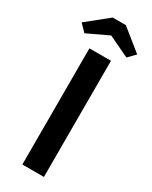

<svg xmlns="http://www.w3.org/2000/svg" viewBox="-237 -951 795 1002"><g transform="rotate(30 160.5 -450.0)"><path d="M96 0H226V-700H161H96ZM-7 -797 34 -755 161 -815 287 -755 328 -797 200 -900H121Z"/></g></svg>

Font: Easer Grotesk Medium
Style: Regular
Weight: 500
Designer: Boardeaser, Bonnie Shaver-Troup, Thomas Jockin
Foundry: Lexend
Version: Version 1.001;Glyphs 3.1.2 (3151)